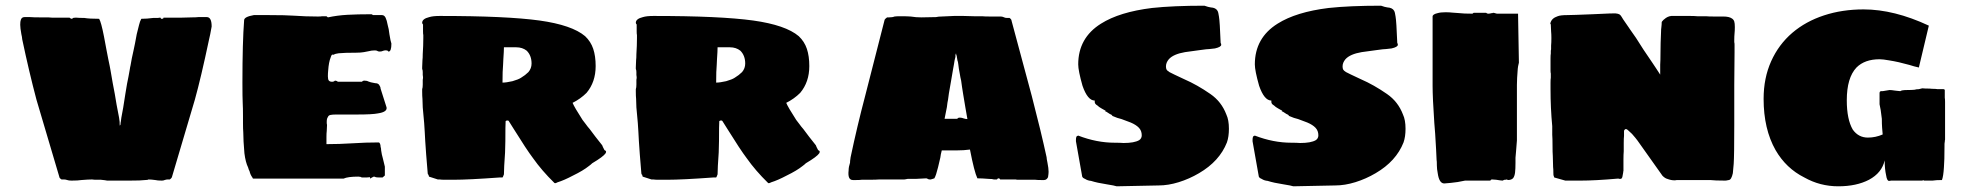

<svg xmlns="http://www.w3.org/2000/svg" viewBox="-20 -631 6894 674"><path d="M216 1Q210 -1 205 -1H196Q188 -6 188 -11L108 -281Q82 -379 58 -493Q58 -497 57 -501.5Q56 -506 55 -511Q51 -533 51 -544Q51 -556 53 -561Q56 -571 66 -571H86Q98 -570 119 -570H149L163 -569H224Q225 -568 227.5 -566.5Q230 -565 233 -565Q233 -565 234 -565.5Q235 -566 236 -568L244 -569H248Q258 -568 276 -568Q293 -565 328 -565Q335 -554 345 -503L354 -455L360 -424L365 -400L368 -384Q376 -336 383 -301Q388 -268 398 -218L400 -203V-198Q400 -193 401 -189Q401 -191 402 -192Q403 -193 403 -195Q403 -201 404 -203L406 -218Q412 -247 420 -301L426 -337Q429 -350 431 -362Q433 -374 435 -384Q436 -393 437 -396Q438 -399 438 -400Q442 -425 449 -455L454 -479Q459 -511 468 -543Q471 -556 476 -565Q496 -565 518 -568H534L541 -569H543L544 -568Q545 -565 546 -565Q553 -565 553 -566Q553 -567 553.5 -567.5Q554 -568 554 -569H609H616L654 -570Q668 -570 676 -571H695H706Q723 -571 723 -538L718 -511Q714 -495 714 -493Q685 -356 664 -281L584 -11Q584 -9 581.5 -6Q579 -3 576 -1H568Q564 -1 558 1Q554 3 548 3Q533 3 525 1Q511 -1 501 -1Q499 1 490 1Q476 3 434 3H403H378H365H356Q353 2 334 0H313L303 -1Q290 -1 266 1Q254 3 231 3Q221 3 216 1Z M866 -8Q859 -17 856 -30Q853 -35 851 -43Q842 -61 838 -93Q834 -139 834 -166Q833 -178 833 -199V-223Q833 -253 832 -270Q831 -288 831 -341Q831 -483 837 -560Q837 -572 871 -578H901H926Q983 -578 1011 -576Q1053 -573 1096 -573Q1106 -573 1111 -574H1126L1131 -570Q1164 -577 1199 -579Q1234 -581 1284 -581Q1286 -581 1289 -578H1321Q1329 -578 1333.5 -569Q1338 -560 1341 -543Q1345 -530 1347 -511Q1351 -486 1354 -478Q1354 -450 1344 -450Q1343 -450 1341 -453L1337 -454Q1332 -455 1326 -453Q1320 -450 1313 -450Q1307 -450 1303 -453Q1301 -454 1294 -454Q1285 -454 1273 -451Q1269 -450 1257.5 -448Q1246 -446 1231 -446Q1188 -446 1169 -444Q1158 -443 1148 -438V-440Q1144 -440 1141 -430Q1134 -413 1132 -383Q1131 -374 1131 -363Q1131 -352 1134.5 -348Q1138 -344 1146 -344Q1152 -344 1156 -348Q1158 -348 1161 -347Q1164 -346 1166 -344H1251Q1252 -346 1254 -347Q1256 -348 1258 -348Q1268 -348 1273 -345Q1279 -342 1297 -339Q1307 -339 1311 -333Q1316 -326 1316 -320L1337 -254Q1340 -238 1307 -233Q1288 -229 1234 -229H1191H1161Q1147 -229 1140 -227.5Q1133 -226 1131 -220Q1127 -215 1127 -204V-200Q1127 -195 1128 -193L1127 -171Q1126 -164 1126 -150V-140V-131V-125Q1171 -125 1218 -128Q1264 -131 1309 -131Q1312 -131 1314 -126.5Q1316 -122 1316 -116Q1318 -110 1318 -103Q1320 -88 1324 -75L1331 -46V-26V-23V-15L1323 -8H1316H1313Q1302 -8 1299 -9Q1296 -11 1292 -11Q1290 -10 1286 -8Q1282 -6 1279 -4V-9L1267 -8H1252Q1248 -8 1246 -10L1238 -11Q1201 -11 1186 -4H869Q867 -4 866 -8Z M1851 -76Q1829 -105 1783 -179L1766 -206Q1765 -207 1764.5 -207.5Q1764 -208 1764 -208H1759L1755 -206Q1754 -193 1754 -136Q1754 -99 1750 -49L1749 -19Q1745 -8 1744 -8H1737H1734Q1624 0 1574 0H1559H1540Q1529 0 1524 -1H1517L1486 -11L1484 -18Q1482 -18 1481.5 -22Q1481 -26 1481 -28Q1478 -70 1476 -89Q1472 -143 1471 -168Q1469 -192 1469 -199L1464 -254L1463 -284Q1462 -293 1462 -309V-318Q1464 -323 1464 -334V-351Q1465 -355 1465 -360L1464 -368V-378Q1464 -385 1462 -389V-395L1463 -420Q1464 -427 1464 -441Q1466 -471 1466 -498V-508Q1465 -511 1465 -521V-535V-545Q1462 -548 1462 -551Q1462 -565 1487 -571Q1500 -575 1524 -575Q1758 -575 1874 -559Q1988 -543 2034 -504Q2054 -485 2062.5 -459.5Q2071 -434 2071 -399Q2071 -343 2039 -305Q2018 -284 1990 -270Q1996 -255 2025 -210Q2031 -203 2036.5 -195Q2042 -187 2050 -178Q2069 -152 2094 -121Q2095 -117 2102 -104Q2107 -102 2107.5 -99.5Q2108 -97 2106 -93Q2098 -81 2059 -58Q2054 -53 2047 -48Q2027 -32 1992 -15Q1960 2 1937 9Q1928 14 1926 11Q1882 -32 1851 -76ZM1779 -346Q1800 -352 1809 -358Q1824 -367 1835 -378Q1846 -391 1846 -408Q1846 -436 1829 -453Q1814 -465 1792 -465H1749Q1749 -452 1747 -424L1746 -403Q1744 -383 1744 -341Q1757 -341 1779 -346Z M2601 -76Q2579 -105 2533 -179L2516 -206Q2515 -207 2514.5 -207.5Q2514 -208 2514 -208H2509L2505 -206Q2504 -193 2504 -136Q2504 -99 2500 -49L2499 -19Q2495 -8 2494 -8H2487H2484Q2374 0 2324 0H2309H2290Q2279 0 2274 -1H2267L2236 -11L2234 -18Q2232 -18 2231.5 -22Q2231 -26 2231 -28Q2228 -70 2226 -89Q2222 -143 2221 -168Q2219 -192 2219 -199L2214 -254L2213 -284Q2212 -293 2212 -309V-318Q2214 -323 2214 -334V-351Q2215 -355 2215 -360L2214 -368V-378Q2214 -385 2212 -389V-395L2213 -420Q2214 -427 2214 -441Q2216 -471 2216 -498V-508Q2215 -511 2215 -521V-535V-545Q2212 -548 2212 -551Q2212 -565 2237 -571Q2250 -575 2274 -575Q2508 -575 2624 -559Q2738 -543 2784 -504Q2804 -485 2812.5 -459.5Q2821 -434 2821 -399Q2821 -343 2789 -305Q2768 -284 2740 -270Q2746 -255 2775 -210Q2781 -203 2786.5 -195Q2792 -187 2800 -178Q2819 -152 2844 -121Q2845 -117 2852 -104Q2857 -102 2857.5 -99.5Q2858 -97 2856 -93Q2848 -81 2809 -58Q2804 -53 2797 -48Q2777 -32 2742 -15Q2710 2 2687 9Q2678 14 2676 11Q2632 -32 2601 -76ZM2529 -346Q2550 -352 2559 -358Q2574 -367 2585 -378Q2596 -391 2596 -408Q2596 -436 2579 -453Q2564 -465 2542 -465H2499Q2499 -452 2497 -424L2496 -403Q2494 -383 2494 -341Q2507 -341 2529 -346Z M2959 -33Q2959 -45 2964 -60Q2964 -67 2965 -71.5Q2966 -76 2966 -79Q2989 -188 3017 -294L3085 -560Q3085 -562 3088 -565Q3091 -568 3094 -570H3101Q3113 -570 3120 -573Q3126 -574 3141 -574Q3165 -574 3177 -573Q3195 -570 3214 -570L3266 -571Q3274 -573 3285 -573L3329 -575H3362Q3381 -575 3399 -574H3427Q3437 -573 3456 -573H3494Q3497 -573 3500 -572Q3503 -571 3505 -570Q3509 -568 3515 -568H3524Q3531 -563 3531 -558L3602 -294Q3635 -167 3654 -79Q3654 -74 3657 -60Q3661 -40 3661 -28Q3661 -21 3659 -9Q3654 1 3645 1H3634Q3621 1 3614 0H3592H3571H3554Q3547 0 3546 -1H3491L3490 -3Q3488 -5 3484 -5L3481 -3Q3481 -1 3479 -1H3476H3469Q3464 -3 3451 -3Q3427 -5 3411 -5Q3400 -28 3385 -106Q3364 -103 3337 -103H3311H3286Q3282 -88 3281 -78Q3280 -73 3273 -44Q3266 -15 3260 -5L3254 -3Q3251 -2 3249 -1.5Q3247 -1 3247 -1H3245Q3239 -1 3237 -3Q3233 -5 3232 -5L3194 -3H3166Q3161 -2 3158 -1.5Q3155 -1 3154 -1H3074H3066Q3057 0 3029 0H3005Q2999 1 2986 1H2974Q2955 1 2959 -33ZM3369 -253 3361 -301Q3359 -315 3357 -326.5Q3355 -338 3354 -348Q3351 -360 3349.5 -370.5Q3348 -381 3346 -390Q3345 -396 3344 -405.5Q3343 -415 3341 -419L3339 -431Q3339 -435 3337 -438L3336 -444Q3334 -438 3334 -438V-434V-431Q3334 -430 3333 -427.5Q3332 -425 3331 -419Q3330 -414 3329 -406.5Q3328 -399 3326 -390L3319 -349L3311 -303L3308 -281Q3306 -273 3304 -255Q3295 -210 3296 -214H3340Q3341 -215 3343 -216.5Q3345 -218 3346 -218H3349Q3354 -218 3357.5 -217Q3361 -216 3364 -215Q3370 -213 3376 -213Q3370 -247 3369 -253Z M3888 20 3865 16Q3832 11 3810 4Q3798 3 3789 -3Q3781 -6 3779 -11L3757 -135V-140Q3757 -147 3758.5 -150.5Q3760 -154 3765 -155Q3830 -130 3893 -130Q3913 -130 3924 -129Q3962 -129 3979 -139Q3988 -145 3988 -156Q3988 -172 3978 -182.5Q3968 -193 3949 -201L3917 -213Q3903 -216 3885 -224Q3885 -225 3884 -225.5Q3883 -226 3882 -228Q3878 -229 3865 -238L3859 -241Q3861 -241 3861 -242Q3861 -243 3858 -244Q3855 -246 3846.5 -250.5Q3838 -255 3832 -261Q3823 -266 3823 -273V-278Q3798 -278 3780 -330Q3765 -383 3765 -405Q3765 -498 3845 -548Q3910 -589 4024 -603Q4098 -611 4208 -611Q4222 -606 4230 -605Q4248 -604 4254 -593Q4257 -588 4259 -573Q4262 -557 4265 -480Q4267 -478 4267 -474Q4267 -466 4245 -461Q4221 -458 4214 -458L4191 -455Q4152 -450 4140 -448Q4099 -441 4083 -423Q4073 -411 4073 -398Q4073 -391 4075 -387Q4077 -383 4085 -378Q4094 -373 4137 -353Q4183 -333 4229 -301Q4268 -274 4285 -229Q4294 -210 4294 -179Q4294 -151 4287 -131Q4261 -65 4189 -23Q4155 -3 4118 8.5Q4081 20 4047 20L3900 23Z M4508 20 4485 16Q4452 11 4430 4Q4418 3 4409 -3Q4401 -6 4399 -11L4377 -135V-140Q4377 -147 4378.5 -150.5Q4380 -154 4385 -155Q4450 -130 4513 -130Q4533 -130 4544 -129Q4582 -129 4599 -139Q4608 -145 4608 -156Q4608 -172 4598 -182.5Q4588 -193 4569 -201L4537 -213Q4523 -216 4505 -224Q4505 -225 4504 -225.5Q4503 -226 4502 -228Q4498 -229 4485 -238L4479 -241Q4481 -241 4481 -242Q4481 -243 4478 -244Q4475 -246 4466.5 -250.5Q4458 -255 4452 -261Q4443 -266 4443 -273V-278Q4418 -278 4400 -330Q4385 -383 4385 -405Q4385 -498 4465 -548Q4530 -589 4644 -603Q4718 -611 4828 -611Q4842 -606 4850 -605Q4868 -604 4874 -593Q4877 -588 4879 -573Q4882 -557 4885 -480Q4887 -478 4887 -474Q4887 -466 4865 -461Q4841 -458 4834 -458L4811 -455Q4772 -450 4760 -448Q4719 -441 4703 -423Q4693 -411 4693 -398Q4693 -391 4695 -387Q4697 -383 4705 -378Q4714 -373 4757 -353Q4803 -333 4849 -301Q4888 -274 4905 -229Q4914 -210 4914 -179Q4914 -151 4907 -131Q4881 -65 4809 -23Q4775 -3 4738 8.5Q4701 20 4667 20L4520 23Z M5027 -23Q5024 -38 5024 -50Q5024 -66 5023 -70Q5022 -99 5018 -162L5015 -200Q5009 -288 5009 -330V-573Q5009 -581 5027 -585Q5037 -588 5055 -588Q5067 -588 5081 -586.5Q5095 -585 5102 -585Q5117 -583 5149 -583L5153 -586H5197Q5200 -583 5204 -583H5208Q5209 -584 5213 -584Q5215 -585 5219 -585Q5220 -586 5221 -586Q5222 -586 5222 -586Q5225 -586 5229 -584.5Q5233 -583 5235 -583H5309L5312 -411Q5312 -410 5310.5 -404.5Q5309 -399 5308 -390Q5305 -354 5305 -333V-138L5302 -100Q5299 -75 5300 -59Q5300 -38 5298.5 -25.5Q5297 -13 5292 -6Q5286 1 5273 1L5272 0L5269 -1Q5267 -1 5267 0H5262Q5256 2 5255 3Q5250 3 5232 0L5218 -1Q5213 -1 5212 3H5137H5123L5097 8L5073 11L5050 13Q5032 13 5027 -23Z M5514 3H5498H5483H5475L5436 -8L5434 -14Q5433 -14 5433 -24Q5433 -37 5432 -45L5431 -83Q5430 -95 5430 -121Q5430 -146 5429 -158V-188Q5423 -251 5423 -318V-326V-341Q5423 -353 5424 -358V-366V-373Q5423 -376 5423 -383V-394V-400V-410V-426Q5423 -438 5424 -443V-453L5425 -458V-471Q5426 -481 5426 -498Q5426 -511 5425 -521L5424 -544L5423 -548Q5420 -550 5423 -551Q5427 -567 5448 -574Q5458 -578 5481 -578Q5498 -578 5570 -581Q5606 -583 5615 -583Q5630 -584 5651 -584Q5661 -583 5665 -580.5Q5669 -578 5672.5 -572Q5676 -566 5678 -563L5698 -534Q5697 -535 5723 -498Q5747 -459 5781 -410Q5786 -402 5793 -392Q5800 -382 5808 -369V-404Q5809 -418 5809 -444Q5809 -478 5811 -520Q5811 -528 5812 -534.5Q5813 -541 5813 -545Q5813 -555 5814 -555Q5818 -561 5828 -568Q5840 -576 5853 -575H5903H5913Q5928 -575 5938 -574H5968Q5978 -573 5998 -573H6020H6030Q6050 -573 6060 -566Q6066 -562 6068 -555.5Q6070 -549 6070 -536Q6070 -523 6069 -514Q6068 -504 6068 -490V-483Q6069 -480 6069 -474V-448L6068 -333V-220V-193Q6068 -85 6066 -56L6063 -23Q6058 0 6049 1Q6047 1 6043.5 2Q6040 3 6036 3Q6000 3 5983 1H5931H5879H5866Q5863 2 5858 2Q5846 2 5833 -3Q5825 -5 5816 -14L5728 -138Q5723 -145 5709 -161L5696 -173Q5691 -178 5688 -178Q5685 -178 5683 -175.5Q5681 -173 5681 -171V-154Q5680 -146 5680 -129V-100Q5679 -89 5679 -70V-46V-31Q5678 -29 5678 -25Q5678 -24 5675 -9Q5673 -5 5672 -4Q5671 -3 5665 -3Q5663 -4 5661.5 -4Q5660 -4 5659 -4Q5580 3 5528 3Z M6314 -8Q6250 -40 6213 -104Q6171 -178 6171 -284Q6171 -357 6197.5 -416Q6224 -475 6272 -516Q6319 -556 6383 -577Q6447 -598 6522 -598Q6629 -598 6751 -541L6716 -394Q6698 -398 6683 -403Q6644 -414 6612 -419Q6590 -423 6578 -423Q6526 -423 6497 -394Q6463 -358 6463 -279Q6463 -212 6484 -176Q6504 -148 6537 -148Q6564 -148 6589 -159Q6588 -169 6587 -182.5Q6586 -196 6586 -214Q6582 -250 6578 -265V-304Q6578 -311 6584 -311H6589Q6592 -311 6595 -312Q6598 -313 6601 -313Q6611 -315 6613 -315Q6620 -315 6632 -313Q6636 -313 6641 -312Q6646 -311 6651 -311Q6655 -315 6676 -315Q6692 -315 6701 -316Q6707 -318 6716 -318L6728 -321Q6737 -320 6754 -320Q6761 -319 6773 -319Q6776 -319 6778 -318.5Q6780 -318 6781 -318H6803L6807 -316V-288Q6808 -283 6808 -273V-259V-233V-145V-141Q6807 -138 6807 -133Q6806 -129 6806 -124V-119Q6806 -66 6804 -44Q6802 -11 6797 1Q6776 1 6764 3H6744H6742H6733L6732 1L6728 3H6641H6637H6628H6618Q6616 4 6611 4Q6604 4 6601 -16Q6596 -38 6596 -68Q6586 -24 6541 0Q6497 23 6433 23Q6369 23 6314 -8Z"/></svg>

Font: Sigmar One
Style: Regular
Weight: 400
Designer: Vernon Adams
Foundry: Vernon Adams
Version: Version 2.000